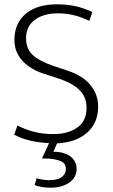

<svg xmlns="http://www.w3.org/2000/svg" viewBox="-20 -658 523 892"><path d="M246 -638Q289 -638 329 -629.5Q369 -621 409 -602L395 -561Q353 -581 318.5 -588.5Q284 -596 248 -596Q182 -596 141.5 -565.5Q101 -535 101 -481Q101 -431 132 -402.5Q163 -374 225 -353L296 -329Q365 -306 400.5 -262.5Q436 -219 436 -163Q436 -87 384.5 -41.5Q333 4 245 8L228 47Q256 47 276.5 53.5Q297 60 310 71Q323 82 329.5 96Q336 110 336 125Q336 167 301.5 190.5Q267 214 215 214Q192 214 172.5 210.5Q153 207 141 202L150 170Q163 174 178.5 176.5Q194 179 208 179Q248 179 267 164.5Q286 150 286 127Q286 117 282 108Q278 99 266 92.5Q254 86 232 82Q210 78 175 78L208 7Q166 5 125.5 -3.5Q85 -12 46 -32L61 -75Q102 -54 142.5 -44.5Q183 -35 228 -35Q295 -35 338.5 -65Q382 -95 382 -157Q382 -178 376 -197Q370 -216 355.5 -233Q341 -250 316 -265Q291 -280 253 -293L185 -315Q156 -324 131 -338.5Q106 -353 87 -372.5Q68 -392 57.5 -417Q47 -442 47 -473Q47 -549 99 -593.5Q151 -638 246 -638Z"/></svg>

Font: Mukta ExtraLight
Style: Regular
Weight: 275
Designer: Girish Dalvi and Yashodeep Gholap
Foundry: Ek Type
Version: Version 2.538;PS 1.002;hotconv 16.6.51;makeotf.lib2.5.65220;